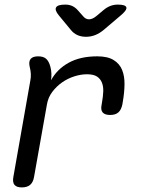

<svg xmlns="http://www.w3.org/2000/svg" viewBox="-20 -805 640 835"><path d="M75 10Q52 10 43 -1Q34 -12 38 -35L112 -455Q115 -470 114 -485Q113 -500 109 -515Q104 -538 113.5 -549Q123 -560 146 -560Q169 -560 181 -549Q193 -538 199 -515Q203 -501 203.5 -485.5Q204 -470 202 -456Q228 -504 278.5 -532Q329 -560 403 -560Q448 -560 474 -544Q500 -528 511 -501Q522 -474 521.5 -438Q521 -402 514 -362L512 -350Q507 -327 494.5 -316Q482 -305 459 -305Q436 -305 426.5 -316Q417 -327 422 -350L424 -362Q428 -385 429 -406.5Q430 -428 423.5 -445Q417 -462 402 -472Q387 -482 358 -482Q332 -482 303.5 -473Q275 -464 250.5 -447Q226 -430 207.5 -405.5Q189 -381 184 -350L128 -35Q124 -12 111 -1Q98 10 75 10ZM264 -785Q281 -785 294 -779Q307 -773 317 -762L341 -735Q352 -721 367 -721Q382 -721 399 -735L430 -761Q444 -773 459.5 -779Q475 -785 492 -785Q526 -785 529.5 -773Q533 -761 504 -737L431 -675Q413 -660 394 -652.5Q375 -645 354 -645Q333 -645 316.5 -652.5Q300 -660 288 -675L236 -738Q217 -761 224 -773Q231 -785 264 -785Z"/></svg>

Font: Maple Mono Normal NL
Style: Italic
Weight: 400
Italic angle: -10°
Monospace: yes
Designer: subframe7536
Version: Version 7.000